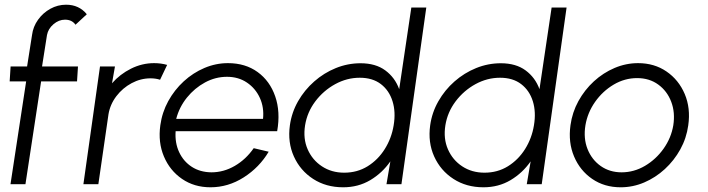

<svg xmlns="http://www.w3.org/2000/svg" viewBox="-20 -782 3006 815"><path d="M179.5 -633.5 158.5 -500H311L307 -436.5H154.5L88 0H24.5L91 -436.5H21L25 -500H95L116 -633.5Q120.5 -669 141.5 -698.2Q162.5 -727.5 193.8 -744.8Q225 -762 260.5 -762Q315.5 -762 348.5 -721.5L300.5 -677Q285.5 -698.5 256 -698.5Q229.5 -698.5 207 -679.2Q184.5 -660 179.5 -633.5Z M334 0 404.5 -500H468L455.5 -428.5Q489 -467 536 -490.5Q583 -514 634 -514Q663.5 -514 689.5 -506.5L659.5 -443.5Q641 -449.5 619 -449.5Q577 -449.5 538.8 -429Q500.5 -408.5 474 -373.8Q447.5 -339 440.5 -297L397.5 0Z M873.5 13Q804.5 13 752.8 -22.5Q701 -58 675.8 -117.8Q650.5 -177.5 660.5 -250Q668 -305 694.2 -352.8Q720.5 -400.5 760 -436.8Q799.5 -473 847.8 -493.5Q896 -514 947.5 -514Q1021.5 -514 1073.5 -476.2Q1125.5 -438.5 1148.2 -373Q1171 -307.5 1156.5 -225H725.5Q722 -175.5 740.5 -136Q759 -96.5 794.2 -73.8Q829.5 -51 877.5 -50.5Q929.5 -50.5 976.5 -77.8Q1023.5 -105 1057 -153L1120.5 -138Q1081 -71.5 1014.8 -29.2Q948.5 13 873.5 13ZM728 -277.5H1096.5Q1101.5 -326 1083 -366.5Q1064.5 -407 1028.2 -431.5Q992 -456 943.5 -456Q894.5 -456 850.2 -432Q806 -408 773.5 -367.8Q741 -327.5 728 -277.5Z M1726 -750H1789.5L1684 0H1620.5L1637 -97Q1602.5 -47.5 1551.5 -17.2Q1500.5 13 1436.5 13Q1364 13 1309.2 -22.5Q1254.5 -58 1227.5 -117.8Q1200.5 -177.5 1210.5 -250Q1218 -304.5 1245.2 -352.2Q1272.5 -400 1313.8 -436.2Q1355 -472.5 1405.5 -493Q1456 -513.5 1510.5 -513.5Q1574.5 -513.5 1615.5 -483.2Q1656.5 -453 1674.5 -403.5ZM1441 -49Q1496.5 -49 1540.5 -76.2Q1584.5 -103.5 1613.2 -149.2Q1642 -195 1651 -250Q1660.5 -306.5 1646.2 -352.2Q1632 -398 1596.8 -425Q1561.5 -452 1507 -452Q1452.5 -452 1402.8 -424.8Q1353 -397.5 1318.5 -351.8Q1284 -306 1275 -250Q1266 -193.5 1286 -148Q1306 -102.5 1346.8 -75.8Q1387.5 -49 1441 -49Z M2321.5 -750H2385L2279.5 0H2216L2232.5 -97Q2198 -47.5 2147 -17.2Q2096 13 2032 13Q1959.5 13 1904.8 -22.5Q1850 -58 1823 -117.8Q1796 -177.5 1806 -250Q1813.5 -304.5 1840.8 -352.2Q1868 -400 1909.2 -436.2Q1950.5 -472.5 2001 -493Q2051.5 -513.5 2106 -513.5Q2170 -513.5 2211 -483.2Q2252 -453 2270 -403.5ZM2036.5 -49Q2092 -49 2136 -76.2Q2180 -103.5 2208.8 -149.2Q2237.5 -195 2246.5 -250Q2256 -306.5 2241.8 -352.2Q2227.5 -398 2192.2 -425Q2157 -452 2102.5 -452Q2048 -452 1998.2 -424.8Q1948.5 -397.5 1914 -351.8Q1879.5 -306 1870.5 -250Q1861.5 -193.5 1881.5 -148Q1901.5 -102.5 1942.2 -75.8Q1983 -49 2036.5 -49Z M2614.5 13Q2545.5 13 2493.8 -22.5Q2442 -58 2416.8 -117.8Q2391.5 -177.5 2401.5 -250Q2409 -305 2435.2 -352.8Q2461.5 -400.5 2501 -436.8Q2540.5 -473 2588.8 -493.5Q2637 -514 2688.5 -514Q2757.5 -514 2809.2 -478.5Q2861 -443 2886.5 -383Q2912 -323 2901.5 -250Q2894 -195.5 2867.8 -148Q2841.5 -100.5 2802 -64.2Q2762.5 -28 2714.5 -7.5Q2666.5 13 2614.5 13ZM2618.5 -50.5Q2671 -50.5 2717.8 -78Q2764.5 -105.5 2796.8 -151Q2829 -196.5 2838 -250Q2846.5 -304.5 2829.2 -350Q2812 -395.5 2774.2 -423Q2736.5 -450.5 2684.5 -450.5Q2631.5 -450.5 2584.8 -422.8Q2538 -395 2506 -349.5Q2474 -304 2465 -250Q2456 -194.5 2474 -149.2Q2492 -104 2530 -77.2Q2568 -50.5 2618.5 -50.5Z"/></svg>

Font: Urbanist Light
Style: Italic
Weight: 300
Italic angle: -8°
Designer: Corey Hu
Foundry: Corey Hu
Version: Version 1.330; ttfautohint (v1.8.4.7-5d5b)